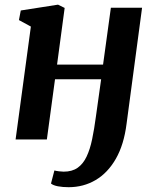

<svg xmlns="http://www.w3.org/2000/svg" viewBox="-20 -587 658 808"><path d="M512.7 -66.5Q501.7 21.5 467.6 81.1Q433.5 140.6 382.4 170.7Q331.3 200.8 268.7 200.8Q243.8 200.8 223.7 197Q203.7 193.1 194.6 185.4L208.9 130.4Q215.6 132.3 228.2 133.9Q240.8 135.4 247.8 135.4Q283.6 135.4 306.8 119Q330.1 102.5 344.5 71.8Q359 41.2 367.8 -1.5Q376.7 -44.2 383.6 -96.5L405.6 -253.3H211.5L177.2 0H45.6L109.9 -475.2L59.7 -502.5L67.4 -542.9L224.2 -567.4L252.1 -553.6L220.1 -315H413.7L446.6 -554.5H577.9Z"/></svg>

Font: Merriweather 7pt Light
Style: Italic
Weight: 300
Italic angle: -7.8°
Designer: Eben Sorkin
Foundry: Eben Sorkin
Version: Version 2.200;gftools[0.9.31]